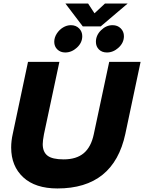

<svg xmlns="http://www.w3.org/2000/svg" viewBox="-20 -1048 813 1083"><path d="M349 -1028H477L513 -973L572 -1028H700L548 -899H447ZM286 -812Q286 -836 300 -858Q314 -880 335.5 -893Q357 -906 380 -906Q408 -906 426 -888Q444 -870 444 -844Q444 -807 414 -779.5Q384 -752 348 -752Q321 -752 303.5 -769Q286 -786 286 -812ZM521 -812Q521 -849 550 -877.5Q579 -906 615 -906Q643 -906 661 -888Q679 -870 679 -844Q679 -807 649 -779.5Q619 -752 583 -752Q555 -752 538 -769Q521 -786 521 -812ZM43 -216Q43 -253 52 -293L138 -699H315L228 -291Q221 -254 221 -235Q221 -191 248 -170Q275 -149 339 -149Q411 -149 452.5 -184Q494 -219 509 -291L596 -699H773L687 -293Q621 15 304 15Q179 15 111 -48Q43 -111 43 -216Z"/></svg>

Font: Prompt
Style: Bold Italic
Weight: 700
Italic angle: -12°
Designer: Katatrad Team
Foundry: CadsonDemak
Version: Version 1.001